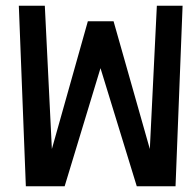

<svg xmlns="http://www.w3.org/2000/svg" viewBox="-20 -647 655 667"><path d="M614.3 -627 589.8 0H455.1L329.1 -410.2L204.6 0H69.8L45.4 -627H135.7L160.2 -129.4L285.2 -573.2H374.5L500.5 -129.4L524.9 -627Z"/></svg>

Font: Keraleeyam
Style: Regular
Weight: 400
Designer: Hussain K. H.
Foundry: Swathanthra Malayalam Computing(SMC) http://smc.org.in
Version: Version 3.0.0+20221109